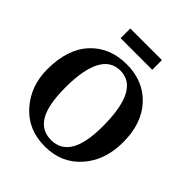

<svg xmlns="http://www.w3.org/2000/svg" viewBox="-249 -1079 1245 1245"><g transform="rotate(45 373.5 -456.5)"><path d="M369.6 9.8Q215.3 9.8 121.3 -96.7Q27.3 -203.1 27.3 -355.5Q27.3 -541.5 121.3 -642.3Q215.3 -743.2 369.6 -743.2Q522.5 -743.2 616.5 -642.3Q710.4 -541.5 710.4 -369.1Q710.4 -203.1 616.5 -96.7Q522.5 9.8 369.6 9.8ZM369.1 -48.3Q456.5 -48.3 500.2 -122.3Q543.9 -196.3 543.9 -349.1Q543.9 -517.1 500.2 -601.1Q456.5 -685.1 369.1 -685.1Q281.2 -685.1 237.5 -601.1Q193.8 -517.1 193.8 -356.4Q193.8 -196.3 237.5 -122.3Q281.2 -48.3 369.1 -48.3ZM511.2 -834.5H221.2V-923.3H511.2Z"/></g></svg>

Font: Munson
Style: Bold
Weight: 700
Designer: Paul James MIller
Foundry: High-Logic / Made with FontCreator
Version: Version 2.10;May 5, 2019;FontCreator 11.5.0.2430 64-bit